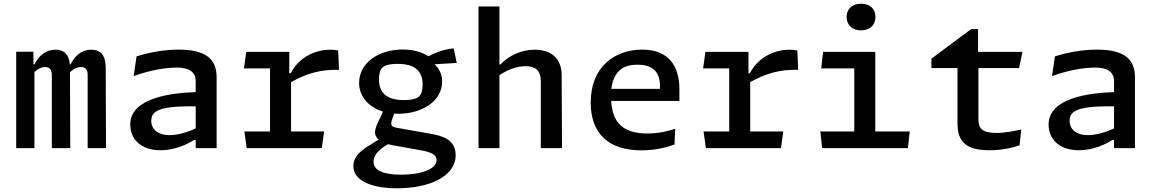

<svg xmlns="http://www.w3.org/2000/svg" viewBox="-20 -800 6240 1037"><path d="M359.5 0 358 -410.5C375.5 -426 395 -438 417.5 -438C437 -438 453.5 -428.5 453.5 -394V0H552.5L551 -433C551 -501 524 -531.5 472.5 -531.5C418 -531.5 382.5 -495.5 361.5 -452.5H357C352.5 -507 326 -531.5 279.5 -531.5C224.5 -531.5 187.5 -495.5 166.5 -452.5H160.5V-520.5H67.5V0H166V-411C183.5 -426.5 202.5 -438 224.5 -438C243.5 -438 260 -428.5 260 -394V0Z M1150 0V-383C1150 -485.5 1085.5 -532 944 -532C863 -532 782.5 -516 717.5 -495.5L702 -389C791 -421 871 -435 937 -435C994 -435 1037 -416 1037 -361V-302.5C899 -298 683.5 -270 683.5 -127.5C683.5 -48.5 741.5 11.5 846.5 11.5C895.5 11.5 963 -2.5 1028 -44H1037V0ZM797 -147C797 -176.5 810 -199 856 -212C906.5 -226 985 -226.5 1037 -225.5V-106.5C988.5 -83.5 935.5 -70 895.5 -70C835 -70 797 -100.5 797 -147Z M1542.5 -520H1310L1297.5 -430.5H1438.5V-90H1300L1312.5 0H1718L1730.5 -90H1552V-356.5C1633.5 -402 1709 -425.5 1811 -423L1806.5 -527C1792.5 -530.5 1779 -531.5 1764.5 -531.5C1673.5 -531.5 1589 -482.5 1550.5 -404.5H1542.5Z M2130.5 -185.5C2260 -185.5 2368 -253.5 2368 -359.5C2368 -402.5 2349.5 -431.5 2327 -453L2447 -460L2430.5 -538.5C2379.5 -535.5 2325.5 -513 2294.5 -496C2257 -520 2210.5 -532.5 2155.5 -532.5C2022 -532.5 1919.5 -458.5 1919.5 -352C1919.5 -281 1969.5 -221.5 2048 -197.5L2037 -172C2026 -147.5 2005.5 -111.5 2005.5 -85C2005.5 -70 2012.5 -57 2025 -46L1969 -11.5C1913.5 23.5 1888.5 56 1888.5 96.5C1888.5 180 1994.5 217 2125 217C2297 217 2441 154 2441 37.5C2441 -47 2367 -66.5 2310.5 -76.5L2119.5 -110.5C2100 -114 2088 -120 2095.5 -147.5L2108.5 -186.5C2115.5 -186 2123 -185.5 2130.5 -185.5ZM1997.5 74C1997.5 31 2037.5 0.5 2076.5 -21.5C2086 -18.5 2095.5 -16.5 2106.5 -14.5L2255 12C2308.5 21.5 2338 36 2338 64.5C2338 114.5 2252.5 143.5 2145.5 143.5C2058 143.5 1997.5 123.5 1997.5 74ZM2027 -370.5C2027 -408.5 2035.5 -427 2047.5 -437C2060 -446.5 2082 -455 2128 -455C2227.5 -455 2262.5 -410.5 2262.5 -344C2262.5 -306 2254 -287.5 2242 -278C2230 -268 2208 -259.5 2162 -259.5C2062 -259.5 2027 -304.5 2027 -370.5Z M3015.5 0 3013.5 -395.5C3013 -480 2961.5 -531.5 2868.5 -531.5C2795 -531.5 2729.5 -500 2682.5 -452H2677.5V-765H2564.5V0H2677.5V-394C2721.5 -423 2769.5 -442.5 2818.5 -442.5C2869 -442.5 2901 -422 2901 -361V0Z M3334.5 -426.5C3351.5 -439.5 3379.5 -450.5 3423 -450.5C3504.5 -450.5 3544.5 -413 3544.5 -334.5C3544.5 -329.5 3544.5 -324.5 3544 -320H3282C3289 -381.5 3315 -412 3334.5 -426.5ZM3170.5 -246C3170.5 -79.5 3265.5 12 3445 12C3521 12 3582.5 -4.5 3623 -19.5L3627 -104.5C3588 -91 3535.5 -79 3476 -79C3329 -79 3287.5 -153.5 3281 -255H3649.5V-318.5C3649.5 -441 3593.5 -532 3448 -532C3306.5 -532 3170.5 -445 3170.5 -246Z M4022.5 -520H3790L3777.5 -430.5H3918.5V-90H3780L3792.5 0H4198L4210.5 -90H4032V-356.5C4113.5 -402 4189 -425.5 4291 -423L4286.5 -527C4272.5 -530.5 4259 -531.5 4244.5 -531.5C4153.5 -531.5 4069 -482.5 4030.5 -404.5H4022.5Z M4425.5 -520 4415.5 -430.5H4594V-90H4410.5L4420.5 0H4883.5L4893.5 -90H4707.5V-520ZM4552.5 -708.5C4552.5 -664 4584.5 -636 4630.5 -636C4677 -636 4708.5 -664 4708.5 -708.5C4708.5 -753 4677 -780 4630.5 -780C4584.5 -780 4552.5 -753 4552.5 -708.5Z M5010.5 -432.5H5151.5V-134C5151.5 -28.5 5204 11.5 5325 11.5C5392 11.5 5445 -1 5486.5 -15L5496 -101C5462 -93 5409 -82 5362.5 -82C5284 -82 5264.5 -107 5264.5 -154.5V-432.5H5484L5502.5 -520H5262.5V-643.5H5226L5010.5 -483Z M6110 0V-383C6110 -485.5 6045.5 -532 5904 -532C5823 -532 5742.5 -516 5677.5 -495.5L5662 -389C5751 -421 5831 -435 5897 -435C5954 -435 5997 -416 5997 -361V-302.5C5859 -298 5643.5 -270 5643.5 -127.5C5643.5 -48.5 5701.5 11.5 5806.5 11.5C5855.5 11.5 5923 -2.5 5988 -44H5997V0ZM5757 -147C5757 -176.5 5770 -199 5816 -212C5866.5 -226 5945 -226.5 5997 -225.5V-106.5C5948.5 -83.5 5895.5 -70 5855.5 -70C5795 -70 5757 -100.5 5757 -147Z"/></svg>

Font: Monaspace Argon Medium
Style: Regular
Weight: 500
Designer: Riley Cran & the Lettermatic Team
Foundry: Lettermatic
Version: Version 1.000 (Monaspace Argon)